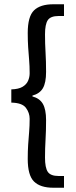

<svg xmlns="http://www.w3.org/2000/svg" viewBox="-20 -728 354 900"><path d="M230 152Q169 152 139.5 123Q110 94 110 17Q110 -20 112 -50Q114 -80 116.5 -109Q119 -138 119 -171Q119 -199 101.5 -222.5Q84 -246 33 -247V-309Q67 -310 85.5 -321Q104 -332 111.5 -349Q119 -366 119 -385Q119 -418 116.5 -447Q114 -476 112 -506.5Q110 -537 110 -573Q110 -651 139.5 -679.5Q169 -708 230 -708H280V-653H255Q217 -653 204 -633.5Q191 -614 191 -567Q191 -523 193.5 -482Q196 -441 196 -391Q196 -340 181 -314.5Q166 -289 132 -280V-276Q166 -267 181 -241Q196 -215 196 -165Q196 -115 193.5 -74Q191 -33 191 11Q191 58 204 77.5Q217 97 255 97H280V152Z"/></svg>

Font: Mada Medium
Style: Regular
Weight: 500
Designer: Khaled Hosny
Version: Version 1.5